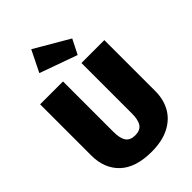

<svg xmlns="http://www.w3.org/2000/svg" viewBox="-289 -1093 1222 1222"><g transform="rotate(-45 322.0 -482.0)"><path d="M611 -236Q611 -163 579 -105Q547 -47 482 -13.5Q417 20 322 20Q179 20 106 -49Q33 -118 33 -236V-696H239V-242Q239 -183 258.5 -155.5Q278 -128 322 -128Q366 -128 385.5 -155.5Q405 -183 405 -242V-696H611ZM474 -848 424 -749 170 -840 241 -984Z"/></g></svg>

Font: FiraGO Heavy
Style: Regular
Weight: 900
Designer: bBox Type
Foundry: bBox Type GmbH
Version: Version 1.001